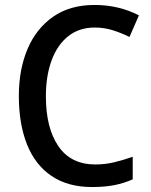

<svg xmlns="http://www.w3.org/2000/svg" viewBox="-20 -744 609 774"><path d="M362 -633Q299 -633 255 -598Q211 -563 188 -500.5Q165 -438 165 -356Q165 -228 215.5 -154.5Q266 -81 364 -81Q404 -81 441 -90Q478 -99 515 -112V-21Q479 -5 440 2.5Q401 10 351 10Q254 10 188 -34.5Q122 -79 89 -161.5Q56 -244 56 -357Q56 -464 91 -546.5Q126 -629 194 -676.5Q262 -724 361 -724Q459 -724 540 -682L502 -595Q472 -610 436.5 -621.5Q401 -633 362 -633Z"/></svg>

Font: Noto Sans Thai SemCond Med
Style: Regular
Weight: 500
Width: 4
Designer: Monotype Design Team
Foundry: Monotype Imaging Inc.
Version: Version 2.002; ttfautohint (v1.8.4.7-5d5b)